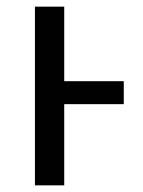

<svg xmlns="http://www.w3.org/2000/svg" viewBox="-20 -557 431 577"><path d="M85 -537H173V-313H352V-244H173V0H85Z"/></svg>

Font: BC Sans
Style: Regular
Weight: 400
Designer: Monotype Design Team
Province of B.C.
Foundry: Monotype Imaging Inc.
Version: Version 2.000;GOOG;noto-source:20170915:90ef993387c0